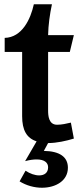

<svg xmlns="http://www.w3.org/2000/svg" viewBox="-20 -662 367 902"><path d="M224 -642H139C124 -573 84 -486 2 -484V-418H84V-116C84 -51 105 -13 152 2L98 95C120 89 138 87 152 87C190 87 206 103 206 124C206 150 188 162 164 162C144 162 121 154 100 140L72 190C104 210 142 220 177 220C242 220 299 187 299 126C299 75 260 48 186 47L206 10H209C245 10 292 0 327 -11L313 -86C292 -81 270 -76 248 -76C208 -76 206 -120 206 -143V-418H308L327 -497H206C207 -545 214 -595 224 -642Z"/></svg>

Font: Rosario
Style: Bold
Weight: 700
Designer: Hector Gatti
Foundry: Omnibus Type
Version: Version 1.100